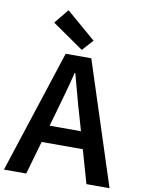

<svg xmlns="http://www.w3.org/2000/svg" viewBox="-107 -1067 845 1137"><g transform="rotate(10 315.5 -498.0)"><path d="M-2 0 239 -739H393L633 0H494L382 -393Q364 -452 348 -514Q332 -576 315 -636H311Q296 -575 279 -513.5Q262 -452 245 -393L132 0ZM140 -200V-303H489V-200ZM329 -778 140 -909 211 -996 388 -844Z"/></g></svg>

Font: Noto Sans TC Thin SemiBold
Style: Regular
Weight: 600
Version: Version 2.004-H2;hotconv 1.0.118;makeotfexe 2.5.65603